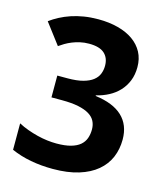

<svg xmlns="http://www.w3.org/2000/svg" viewBox="-110 -807 771 901"><g transform="rotate(15 275.5 -357.0)"><path d="M491.2 -554.2Q491.2 -517.1 479.2 -487.5Q467.3 -458 446.5 -435.8Q425.8 -413.6 397.7 -398.7Q369.6 -383.8 336.9 -376V-373Q423.3 -362.3 467.8 -320.6Q512.2 -278.8 512.2 -208Q512.2 -161.1 495.4 -121.3Q478.5 -81.5 443.6 -52.2Q408.7 -22.9 355.7 -6.6Q302.7 9.8 231 9.8Q173.3 9.8 122.6 0.2Q71.8 -9.3 27.8 -28.8V-157.2Q49.8 -145.5 74.2 -136.7Q98.6 -127.9 123 -121.8Q147.5 -115.7 171.1 -112.8Q194.8 -109.9 215.8 -109.9Q257.8 -109.9 285.6 -117.7Q313.5 -125.5 330.1 -139.6Q346.7 -153.8 353.8 -173.6Q360.8 -193.4 360.8 -216.8Q360.8 -238.8 351.8 -256.6Q342.8 -274.4 322.5 -286.9Q302.2 -299.3 269.5 -306.2Q236.8 -313 189 -313H138.2V-418.9H188Q232.9 -418.9 262.7 -427Q292.5 -435.1 310.3 -449Q328.1 -462.9 335.4 -481.4Q342.8 -500 342.8 -521Q342.8 -559.1 319.1 -580.6Q295.4 -602.1 244.1 -602.1Q220.7 -602.1 200.4 -597.4Q180.2 -592.8 162.8 -585.7Q145.5 -578.6 131.1 -570.1Q116.7 -561.5 105 -553.2L28.8 -653.8Q49.3 -668.9 73.5 -681.6Q97.7 -694.3 126 -703.9Q154.3 -713.4 187 -718.8Q219.7 -724.1 256.8 -724.1Q309.6 -724.1 352.8 -712.6Q396 -701.2 426.8 -679.4Q457.5 -657.7 474.4 -626.2Q491.2 -594.7 491.2 -554.2Z"/></g></svg>

Font: Droid Sans
Style: Bold
Weight: 700
Foundry: Ascender Corporation
Version: Version 1.00 build 112